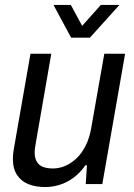

<svg xmlns="http://www.w3.org/2000/svg" viewBox="-20 -743 542 775"><path d="M162 12Q124 12 95 0.5Q66 -11 49 -36.5Q32 -62 32 -102Q32 -116 34 -130Q36 -144 39 -160L103 -526H187L125 -169Q123 -158 121.5 -147.5Q120 -137 120 -128Q120 -104 129 -89.5Q138 -75 154.5 -69Q171 -63 194 -63Q219 -63 243.5 -73.5Q268 -84 289 -104Q310 -124 325.5 -154.5Q341 -185 348 -225L401 -526H485L393 0H326L331 -76H325Q303 -45 276.5 -25.5Q250 -6 221 3Q192 12 162 12ZM462 -723 343 -591H267L196 -723H266L327 -610H286L387 -723Z"/></svg>

Font: Archivo SemiCondensed
Style: Italic
Weight: 400
Width: 4
Italic angle: -10°
Designer: Hector Gatti
Foundry: Omnibus-Type
Version: Version 2.001